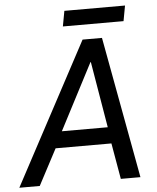

<svg xmlns="http://www.w3.org/2000/svg" viewBox="-86 -898 773 946"><g transform="rotate(-5 300.0 -424.5)"><path d="M345 -700H441L570 0H473L442 -178H166L72 0H-29ZM431 -259 376 -586H374L204 -259ZM268 -849H568L554 -773H254Z"/></g></svg>

Font: Chakra Petch Medium
Style: Italic
Weight: 500
Italic angle: -10°
Designer: Katatrad Aksorn Co.,Ltd.
Foundry: Cadson Demak Co.,Ltd.
Version: Version 1.000; ttfautohint (v1.6)